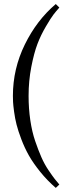

<svg xmlns="http://www.w3.org/2000/svg" viewBox="-20 -727 336 951"><path d="M43.9 -252Q43.9 -386.2 103 -506.6Q162.1 -627 256.3 -707L273.9 -689.5Q257.8 -671.4 245.1 -655Q232.4 -638.7 207.3 -595.9Q182.1 -553.2 165.3 -508.8Q148.4 -464.4 135 -395.3Q121.6 -326.2 121.6 -252Q121.6 -189.5 130.1 -131.6Q138.7 -73.7 154.1 -28.8Q169.4 16.1 184.8 51.3Q200.2 86.4 220.2 116Q240.2 145.5 250.7 158.9Q261.2 172.4 273.9 187L256.3 203.6Q213.9 167 179.2 124Q144.5 81.1 123 43Q101.6 4.9 85.7 -37.1Q69.8 -79.1 62 -109.9Q54.2 -140.6 49.8 -173.6Q45.4 -206.5 44.7 -221.7Q43.9 -236.8 43.9 -252Z"/></svg>

Font: Libertinage
Style: b
Weight: 400
Designer: OSP
Foundry: OSP
Version: Version 1.0; 2008; OFL relea